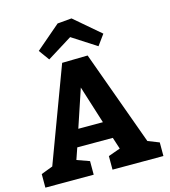

<svg xmlns="http://www.w3.org/2000/svg" viewBox="-134 -1053 1026 1160"><g transform="rotate(-15 379.0 -473.5)"><path d="M333 -939 421.9 -946.8 584 -808.1 536.1 -742.2 384.8 -839.8 228 -742.2 180.2 -808.1ZM743.2 0H424.8V-85L500 -111.8L476.1 -185.1H253.9L229 -112.8L307.1 -85V0H4.9V-85L78.1 -112.8L297.9 -702.1L458 -705.1L672.9 -112.8L743.2 -85ZM368.2 -528.8 289.1 -292H442.9Z"/></g></svg>

Font: Kadwa
Style: Bold
Weight: 700
Designer: Sol Matas
Foundry: Sol Matas
Version: Version 1.001;PS 001.000;hotconv 1.0.70;makeotf.lib2.5.58329